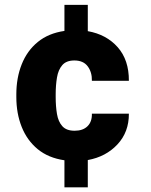

<svg xmlns="http://www.w3.org/2000/svg" viewBox="-20 -664 631 803"><path d="M292 -117.2Q326.7 -117.2 345.9 -136Q365.2 -154.8 364.3 -188.5H519Q519.5 -111.8 471.2 -60.1Q422.9 -8.3 347.2 5.4V119.6H249.5V6.3Q182.6 -3.4 137.9 -40Q93.3 -76.7 70.8 -133.1Q48.3 -189.5 48.3 -258.3V-269.5Q48.3 -338.4 70.8 -395Q93.3 -451.7 137.9 -488.3Q182.6 -524.9 249.5 -534.7V-643.6H347.2V-533.7Q424.8 -520 472.2 -466.6Q519.5 -413.1 519 -326.2H364.3Q365.2 -361.8 346.9 -386.5Q328.6 -411.1 291 -411.1Q257.3 -411.1 240.5 -391.6Q223.6 -372.1 218.3 -339.8Q212.9 -307.6 212.9 -269.5V-258.3Q212.9 -219.2 218.3 -187.3Q223.6 -155.3 240.7 -136.2Q257.8 -117.2 292 -117.2Z"/></svg>

Font: Vazirmatn RD UI Black
Style: Regular
Weight: 900
Designer: Saber Rastikerdar
Foundry: Saber Rastikerdar
Version: Version 33.003